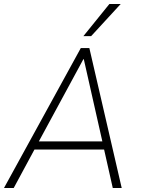

<svg xmlns="http://www.w3.org/2000/svg" viewBox="-21 -947 711 967"><path d="M-1 0 386 -705H429L592 0H547L501 -204L525 -194H130L158 -204L48 0ZM399 -649 171 -228 153 -235H516L496 -228L401 -649ZM399 -765 530 -927H587L438 -765Z"/></svg>

Font: Nunito Sans 10pt SemiCondensed ExtraLight
Style: Italic
Weight: 250
Width: 4
Italic angle: -9°
Designer: Vernon Adams
Foundry: Vernon Adams
Version: Version 3.101;gftools[0.9.27]